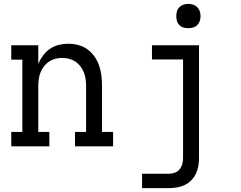

<svg xmlns="http://www.w3.org/2000/svg" viewBox="-20 -753 1240 988"><path d="M38 0V-74H95V-446H38V-520H177V-425Q187 -448 202 -468Q217 -488 237.5 -502Q258 -516 282.5 -522Q307 -528 332 -528Q358 -528 384 -521Q410 -514 431 -498.5Q452 -483 467 -461Q482 -439 490.5 -414Q499 -389 502 -362.5Q505 -336 505 -310V-74H562V0H366V-74H423V-310Q423 -328 420.5 -346Q418 -364 411.5 -380.5Q405 -397 394 -411.5Q383 -426 368 -436Q353 -446 335.5 -450.5Q318 -455 300 -455Q282 -455 264.5 -450.5Q247 -446 232 -436Q217 -426 206 -411.5Q195 -397 188.5 -380.5Q182 -364 179.5 -346Q177 -328 177 -310V-74H234V0ZM711 215V141H850Q865 141 880 135.5Q895 130 904.5 118Q914 106 918 91Q922 76 922 60V-447H762V-520H1004V60Q1004 81 1000.5 101.5Q997 122 988 141Q979 160 964 175Q949 190 930.5 199Q912 208 891 211.5Q870 215 850 215ZM949 -608Q936 -608 924 -611.5Q912 -615 903 -624Q894 -633 890.5 -645Q887 -657 887 -670Q887 -683 890.5 -695Q894 -707 903 -716Q912 -725 924 -729Q936 -733 949 -733Q962 -733 974 -729Q986 -725 995 -716Q1004 -707 1008 -695Q1012 -683 1012 -670Q1012 -657 1008 -645Q1004 -633 995 -624Q986 -615 974 -611.5Q962 -608 949 -608Z"/></svg>

Font: Iosevka Plex Etoile
Style: Regular
Weight: 400
Designer: Belleve Invis
Foundry: Belleve Invis
Version: Version 25.1.1; ttfautohint (v1.8.4)